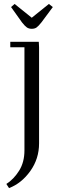

<svg xmlns="http://www.w3.org/2000/svg" viewBox="-20 -651 312 974"><path d="M12.2 282.2Q49.8 258.3 76.9 215.1Q104 171.9 104 111.8V-411.1H32.2V-439H176.8L178.2 -411.1V76.2Q178.2 154.3 133.8 216.6Q89.4 278.8 25.9 303.2ZM36.1 -615.2 54.2 -630.9 141.1 -561 228 -630.9 248 -615.2 189.9 -537.1Q174.8 -518.1 165.3 -511.5Q155.8 -504.9 141.1 -504.9Q126.5 -504.9 116.5 -511.7Q106.4 -518.6 91.8 -537.1Z"/></svg>

Font: Dehuti
Style: Book
Weight: 400
Version: Version 1.2